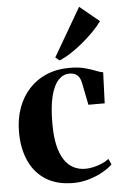

<svg xmlns="http://www.w3.org/2000/svg" viewBox="-56 -838 560 887"><g transform="rotate(-5 224.0 -394.0)"><path d="M248 11Q172.5 11 121.2 -21.2Q70 -53.5 44 -111.2Q18 -169 18 -244.5Q18 -306.5 36.5 -357.2Q55 -408 89 -444.5Q123 -481 170 -500.8Q217 -520.5 274 -520.5Q316 -520.5 345 -513Q374 -505.5 394.5 -497Q415 -488.5 429.5 -486.5L424 -343H348.5L327.5 -447.5Q325 -461 318.8 -471.2Q312.5 -481.5 301.5 -487.8Q290.5 -494 272.5 -494Q244.5 -494 222.2 -470.8Q200 -447.5 187.5 -398.2Q175 -349 175 -269.5Q175 -211.5 184.5 -170Q194 -128.5 211.8 -101.8Q229.5 -75 254.5 -62.2Q279.5 -49.5 309.5 -49.5Q326.5 -49.5 346.8 -54Q367 -58.5 386.2 -66.8Q405.5 -75 418.5 -85.5L430.5 -60Q417 -44.5 388.2 -28Q359.5 -11.5 323 -0.2Q286.5 11 248 11ZM233 -559 215 -574 345 -797.5 435.5 -723Q418.5 -699.5 394.2 -675Q370 -650.5 342.5 -627.8Q315 -605 287.2 -587Q259.5 -569 234 -559Z"/></g></svg>

Font: Merriweather 144pt
Style: Bold
Weight: 700
Version: Version 2.100